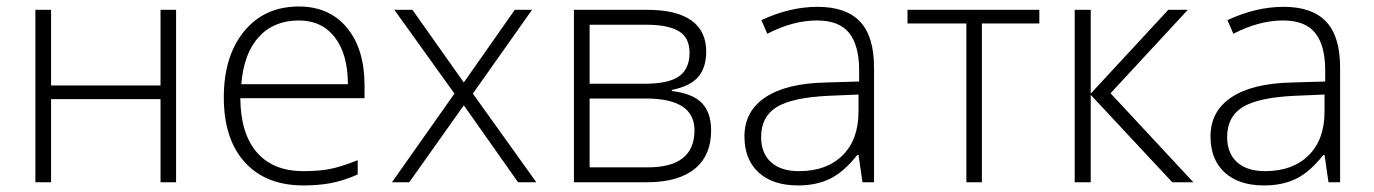

<svg xmlns="http://www.w3.org/2000/svg" viewBox="-20 -561 4228 591"><path d="M88.9 0V-530.8H137.2V-297.9H474.1V-530.8H522V0H474.1V-255.9H137.2V0Z M668.9 -261.2Q668.9 -388.2 731.4 -464.6Q793.9 -541 899.9 -541Q993.7 -541 1047.9 -475.6Q1102.1 -410.2 1102.1 -297.9V-258.8H719.7Q720.7 -149.4 770.8 -91.8Q820.8 -34.2 914.1 -34.2Q959.5 -34.2 993.9 -40.5Q1028.3 -46.9 1081.1 -67.9V-23.9Q1036.1 -4.4 998 2.7Q960 9.8 914.1 9.8Q798.3 9.8 733.6 -61.5Q668.9 -132.8 668.9 -261.2ZM722.7 -301.8H1050.8Q1050.8 -394 1010.7 -446Q970.7 -498 899.9 -498Q823.2 -498 776.9 -447.5Q730.5 -397 722.7 -301.8Z M1186.5 0 1378.9 -272.9 1193.8 -530.8H1249.5L1407.7 -307.1L1564.5 -530.8H1617.7L1435.5 -272.9L1630.9 0H1574.7L1407.7 -236.8L1239.7 0Z M1746.6 0V-530.8H1971.7Q2062.5 -530.8 2108.2 -498Q2153.8 -465.3 2153.8 -402.8Q2153.8 -352.5 2128.9 -324Q2104 -295.4 2047.9 -284.2V-280.8Q2111.8 -273.4 2140.4 -243.9Q2168.9 -214.4 2168.9 -159.2Q2168.9 -82.5 2118.4 -41.3Q2067.9 0 1970.7 0ZM1794.9 -45.9H1974.6Q2117.7 -45.9 2117.7 -160.2Q2117.7 -257.8 1967.8 -257.8H1794.9ZM1794.9 -303.2H1963.9Q2038.1 -303.2 2070.3 -326.2Q2102.5 -349.1 2102.5 -398.9Q2102.5 -445.3 2069.3 -465.1Q2036.1 -484.9 1969.7 -484.9H1794.9Z M2271.5 -141.1Q2271.5 -218.8 2336.2 -261.7Q2400.9 -304.7 2523.4 -307.1L2624.5 -310.1V-345.2Q2624.5 -420.9 2593.8 -459.5Q2563 -498 2494.6 -498Q2420.9 -498 2341.8 -457L2323.7 -499Q2411.1 -540 2496.6 -540Q2584 -540 2627.2 -494.6Q2670.4 -449.2 2670.4 -353V0H2634.8L2622.6 -84H2618.7Q2578.6 -32.7 2536.4 -11.5Q2494.1 9.8 2436.5 9.8Q2358.4 9.8 2314.9 -30.3Q2271.5 -70.3 2271.5 -141.1ZM2322.8 -139.2Q2322.8 -89.4 2353.3 -61.8Q2383.8 -34.2 2439.5 -34.2Q2524.4 -34.2 2573.5 -82.8Q2622.6 -131.3 2622.6 -217.8V-270L2529.8 -266.1Q2418 -260.7 2370.4 -231.2Q2322.8 -201.7 2322.8 -139.2Z M2773.4 -488.8V-530.8H3179.2V-488.8H3002.4V0H2954.6V-488.8Z M3288.1 0V-530.8H3337.4V-272.9L3576.2 -530.8H3636.2L3398.4 -273.9L3653.3 0H3588.4L3337.4 -269V0Z M3706.1 -141.1Q3706.1 -218.8 3770.8 -261.7Q3835.4 -304.7 3958 -307.1L4059.1 -310.1V-345.2Q4059.1 -420.9 4028.3 -459.5Q3997.6 -498 3929.2 -498Q3855.5 -498 3776.4 -457L3758.3 -499Q3845.7 -540 3931.2 -540Q4018.6 -540 4061.8 -494.6Q4105 -449.2 4105 -353V0H4069.3L4057.1 -84H4053.2Q4013.2 -32.7 3970.9 -11.5Q3928.7 9.8 3871.1 9.8Q3793 9.8 3749.5 -30.3Q3706.1 -70.3 3706.1 -141.1ZM3757.3 -139.2Q3757.3 -89.4 3787.8 -61.8Q3818.4 -34.2 3874 -34.2Q3959 -34.2 4008.1 -82.8Q4057.1 -131.3 4057.1 -217.8V-270L3964.4 -266.1Q3852.5 -260.7 3804.9 -231.2Q3757.3 -201.7 3757.3 -139.2Z"/></svg>

Font: Open Sans Light
Style: Regular
Weight: 300
Foundry: Ascender Corporation
Version: Version 1.10